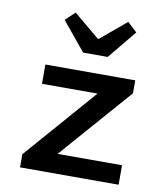

<svg xmlns="http://www.w3.org/2000/svg" viewBox="-84 -823 768 892"><g transform="rotate(10 300.0 -376.5)"><path d="M71 0V-62L366 -400H104V-491H528V-430L232 -92H536V0ZM267 -576 156 -711 201 -753 323 -651H327L449 -753L494 -711L383 -576Z"/></g></svg>

Font: Source Code Pro Semibold
Style: Regular
Weight: 600
Monospace: yes
Designer: Paul D. Hunt, Teo Tuominen
Foundry: Adobe Systems Incorporated
Version: Version 2.030;PS 1.000;hotconv 16.6.51;makeotf.lib2.5.65220